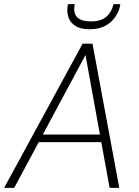

<svg xmlns="http://www.w3.org/2000/svg" viewBox="-30 -912 677 932"><path d="M-10 0 371 -700H419L549 0H502L385 -645L39 0ZM128 -222 149 -259H480L488 -222ZM405 -770Q361 -770 336 -786Q311 -802 302.5 -827.5Q294 -853 298 -880L300 -892H333Q324 -850 344 -829Q364 -808 412 -808Q460 -808 486 -830.5Q512 -853 521 -892H554L552 -880Q546 -853 528 -827.5Q510 -802 479.5 -786Q449 -770 405 -770Z"/></svg>

Font: DM Sans 16pt ExtraLight
Style: Italic
Weight: 250
Italic angle: -10°
Version: Version 4.004;gftools[0.9.30]